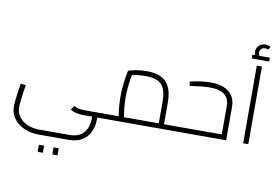

<svg xmlns="http://www.w3.org/2000/svg" viewBox="-122 -1147 2568 1768"><g transform="rotate(10 1162.5 -263.0)"><path d="M307 248Q251 248 202.5 232Q154 216 117.5 187.5Q81 159 60.5 119.5Q40 80 40 32Q40 11 43.5 -23.5Q47 -58 53 -100.5Q59 -143 66 -186L114 -179Q102 -110 95.5 -52Q89 6 89 32Q89 81 117 119.5Q145 158 194 180Q243 202 307 202H590Q675 202 720.5 153Q766 104 766 11V-19H814V12Q814 81 789 134.5Q764 188 714 218Q664 248 590 248ZM688 0Q659 0 625 -5.5Q591 -11 561 -31L588 -70Q601 -61 615.5 -55.5Q630 -50 648 -48Q666 -46 688 -46H870V0ZM870 0V-46Q876 -46 880 -44Q884 -42 886 -39Q888 -36 889 -32Q890 -28 890 -23Q890 -18 889 -13.5Q888 -9 886 -6Q884 -3 880 -1.5Q876 0 870 0ZM328 406V340H377V406ZM465 406V340H514V406Z M1430 0V-46H1532V0ZM884 0V-46H1417L1381 -16V-245Q1381 -322 1362 -367.5Q1343 -413 1300.5 -433.5Q1258 -454 1187 -454Q1145 -454 1102 -448Q1059 -442 1036 -431L1065 -462Q1060 -439 1053.5 -402Q1047 -365 1043 -320Q1039 -275 1039 -229Q1039 -179 1043.5 -134.5Q1048 -90 1053 -59.5Q1058 -29 1061 -19L1015 -4Q1012 -16 1006 -48.5Q1000 -81 995.5 -128.5Q991 -176 991 -229Q991 -279 995.5 -326Q1000 -373 1006.5 -411.5Q1013 -450 1018 -473Q1039 -482 1085 -491Q1131 -500 1187 -500Q1268 -500 1322 -475Q1376 -450 1403 -394.5Q1430 -339 1430 -245V0ZM884 0Q877 0 873 -1.5Q869 -3 867 -6Q865 -9 864.5 -13.5Q864 -18 864 -23Q864 -30 865.5 -34.5Q867 -39 871 -42.5Q875 -46 884 -46ZM1532 0V-46Q1539 -46 1543 -44Q1547 -42 1549 -39Q1551 -36 1551.5 -32Q1552 -28 1552 -23Q1552 -18 1551.5 -13.5Q1551 -9 1549 -6Q1547 -3 1543 -1.5Q1539 0 1532 0Z M1532 0V-46H1988L1970 -30V-311Q1970 -382 1925 -417.5Q1880 -453 1788 -453Q1758 -453 1712 -448.5Q1666 -444 1601 -435L1595 -475Q1635 -484 1686 -492Q1737 -500 1786 -500Q1860 -500 1912 -478.5Q1964 -457 1991.5 -415Q2019 -373 2019 -311V0ZM1532 0Q1525 0 1521 -1.5Q1517 -3 1515 -6Q1513 -9 1512.5 -13.5Q1512 -18 1512 -23Q1512 -30 1513.5 -34.5Q1515 -39 1519 -42.5Q1523 -46 1532 -46Z M2178 0V-726H2226V0ZM2168 -783Q2154 -800 2146.5 -816.5Q2139 -833 2139 -850Q2139 -875 2151 -893.5Q2163 -912 2182.5 -922Q2202 -932 2224 -932Q2237 -932 2249.5 -928.5Q2262 -925 2273 -918L2255 -888Q2247 -893 2239.5 -894.5Q2232 -896 2224 -896Q2204 -896 2190.5 -883Q2177 -870 2177 -850Q2177 -837 2182 -826Q2187 -815 2199 -801ZM2120 -783V-819H2283V-783Z"/></g></svg>

Font: Cairo Play Light
Style: Regular
Weight: 300
Version: Version 3.119